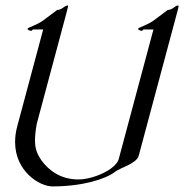

<svg xmlns="http://www.w3.org/2000/svg" viewBox="-20 -667 659 687"><path d="M221.5 -647.5C216.1 -647.5 207.5 -640.6 201.5 -636.7C194.9 -631.8 184.5 -631.3 184.5 -631.3L133.1 -592.8C109.1 -576.2 79.8 -568.8 78.5 -564C77.5 -560.1 88.3 -556.6 91.2 -556.6C94.6 -556.6 97.4 -561.5 97.4 -561.5H134.5L41.9 -215.8C36.4 -195.5 34 -176.6 34 -159C34 -54.4 120.5 0 168.1 0C276.5 0 359.4 -26.9 391.6 -52.2C409.7 -66.9 468.7 -81.1 476.4 -109.9L613.8 -622.6C617.4 -636 619 -642.3 619 -645.2C619 -647 618.4 -647.5 617 -647.5C611.6 -647.5 603.1 -641.1 597.1 -636.7C590.4 -631.8 580 -631.3 580 -631.3L528.6 -592.8C507 -577.6 475.7 -568.4 474.2 -564.5C472.5 -560.1 483.8 -556.6 486.7 -556.6C490.1 -556.6 492.9 -561.5 492.9 -561.5H529L404.9 -98.1C394.7 -60.1 312.5 -24.9 260.7 -24.9C197.8 -24.9 155.4 -56.2 127.8 -93.7C112.9 -116 105.2 -134.6 105.2 -165C105.2 -180.7 107.2 -199.5 111.4 -223.6L218.3 -622.6C224.3 -645 224.9 -647.5 221.5 -647.5Z"/></svg>

Font: Pierce
Style: Oblique
Weight: 400
Italic angle: -15°
Version: Version 0.2.0